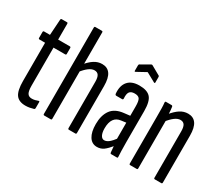

<svg xmlns="http://www.w3.org/2000/svg" viewBox="-115 -980 1493 1283"><g transform="rotate(30 631.5 -338.5)"><path d="M163 6Q112 6 90 -25Q68 -56 68 -129V-424H25Q17 -424 17 -432V-477Q17 -486 25 -486H70L78 -608Q79 -616 86 -616H127Q133 -616 133 -608V-486H223Q231 -486 231 -477V-432Q231 -424 223 -424H133V-131Q133 -90 143 -73Q153 -56 177 -56Q190 -56 202 -59Q214 -62 224 -66Q232 -69 232 -61V-15Q232 -6 225 -4Q212 0 196 3Q180 6 163 6Z M496 0Q489 0 489 -9V-366Q489 -399 479 -414.5Q469 -430 447 -430Q427 -430 404.5 -413.5Q382 -397 357 -365L352 -419Q381 -455 409.5 -473.5Q438 -492 471 -492Q512 -492 533 -462Q554 -432 554 -370V-9Q554 0 547 0ZM306 0Q299 0 299 -9V-674Q299 -683 306 -683H357Q364 -683 364 -674V-9Q364 0 357 0Z M822 0Q816 0 815 -9Q813 -27 811 -54.5Q809 -82 809 -101L805 -106V-358Q805 -399 795.5 -414.5Q786 -430 757 -430Q729 -430 718 -414.5Q707 -399 710 -364Q710 -355 702 -355H658Q648 -355 647 -367Q642 -426 670.5 -459Q699 -492 758 -492Q819 -492 844.5 -463Q870 -434 870 -360V-120Q870 -80 871 -52Q872 -24 873 -10Q874 0 868 0ZM715 6Q676 6 654.5 -28Q633 -62 633 -123Q633 -191 663 -232.5Q693 -274 761 -281L813 -287V-234L768 -228Q733 -224 715.5 -199Q698 -174 698 -128Q698 -95 708 -76Q718 -57 735 -57Q752 -57 769.5 -70.5Q787 -84 815 -121L818 -63Q788 -26 766 -10Q744 6 715 6ZM689 -558Q681 -554 681 -562V-603Q681 -611 685 -613L755 -653Q760 -656 765 -653L836 -613Q839 -611 839 -603V-562Q839 -555 831 -558L760 -597Z M1159 0Q1152 0 1152 -9V-366Q1152 -399 1142 -414.5Q1132 -430 1110 -430Q1090 -430 1067.5 -413.5Q1045 -397 1020 -365L1015 -419Q1044 -455 1072.5 -473.5Q1101 -492 1134 -492Q1175 -492 1196 -462Q1217 -432 1217 -370V-9Q1217 0 1210 0ZM969 0Q962 0 962 -9V-366Q962 -408 961.5 -434.5Q961 -461 959 -475Q958 -486 965 -486H1008Q1016 -486 1017 -477Q1020 -458 1021.5 -429Q1023 -400 1023 -385L1027 -379V-9Q1027 0 1020 0Z"/></g></svg>

Font: Sofia Sans Extra Condensed
Style: Regular
Weight: 400
Designer: Botio Nikoltchev, Ani Petrova
Foundry: lettersoup
Version: Version 4.101